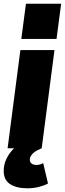

<svg xmlns="http://www.w3.org/2000/svg" viewBox="-42 -800 350 1036"><path d="M263 -590H73L98 -780H288ZM-22 123Q-22 87 -6.5 55.5Q9 24 34 0H-1L68 -530H252L183 0Q174 4 162.5 9.5Q151 15 141.5 22.5Q132 30 125.5 40Q119 50 119 63Q119 75 128.5 82.5Q138 90 154 90Q168 90 177 86.5Q186 83 191 80L217 190Q200 200 170 208Q140 216 106 216Q47 216 12.5 193.5Q-22 171 -22 123Z"/></svg>

Font: Tanohe Sans Black
Style: Italic
Weight: 900
Designer: Village Type and Design LLC & Cristiano Sobral
Foundry: Cooper Hewitt Smithsonian Design Museum
Version: Version 1.00;January 12, 2020;FontCreator 12.0.0.2547 64-bit